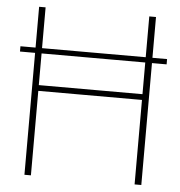

<svg xmlns="http://www.w3.org/2000/svg" viewBox="-51 -730 748 797"><g transform="rotate(5 323.0 -332.0)"><path d="M17 -490V-512H80V-682H107V-512H539V-682H567V-512H628V-490H567V18H539V-334H107V18H80V-490ZM107 -358H539V-490H107Z"/></g></svg>

Font: LINE Seed Sans KR Thin
Style: Regular
Weight: 250
Designer: LINE BX Design & Sandoll Inc & Dalton Maag Ltd
Foundry: Sandoll Inc.
Version: Version 1.000